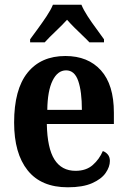

<svg xmlns="http://www.w3.org/2000/svg" viewBox="-20 -786 541 816"><path d="M268 10Q155 10 97.5 -62Q40 -134 40 -265Q40 -406 97 -477Q154 -548 258 -548Q354 -548 409 -487Q464 -426 464 -307V-259H179Q181 -156 211.5 -108Q242 -60 301 -60Q346 -60 374 -84.5Q402 -109 417 -144Q429 -140 438 -129.5Q447 -119 447 -102Q447 -77 429 -51Q411 -25 371.5 -7.5Q332 10 268 10ZM328 -319Q328 -397 312.5 -442Q297 -487 261 -487Q225 -487 203.5 -443.5Q182 -400 181 -319ZM108 -619Q122 -638 141 -664Q160 -690 178 -717Q196 -744 205 -766H326Q335 -744 352.5 -717Q370 -690 389.5 -664Q409 -638 422 -619V-606H360Q349 -618 331.5 -634.5Q314 -651 296 -669Q278 -687 265 -702Q244 -679 216 -652.5Q188 -626 170 -606H108Z"/></svg>

Font: Noto Serif Khmer Condensed
Style: Bold
Weight: 700
Width: 3
Designer: Danh Hong and the Monotype Design Team
Foundry: Monotype Imaging Inc.
Version: Version 2.004; ttfautohint (v1.8.4.7-5d5b)